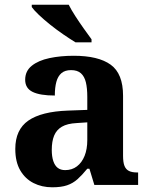

<svg xmlns="http://www.w3.org/2000/svg" viewBox="-20 -786 640 816"><path d="M202 10Q158 10 122.5 -8Q87 -26 66 -62Q45 -98 45 -153Q45 -235 100.5 -273.5Q156 -312 269 -316L351 -319V-374Q351 -411 345 -436Q339 -461 324 -474.5Q309 -488 282 -488Q256 -488 241 -475Q226 -462 219.5 -438Q213 -414 213 -380Q150 -380 118.5 -395.5Q87 -411 87 -447Q87 -484 115 -506.5Q143 -529 190 -539Q237 -549 293 -549Q398 -549 450.5 -511Q503 -473 503 -379V-124Q503 -96 509 -81Q515 -66 528 -59.5Q541 -53 563 -53H567V0H381L360 -69H351Q329 -42 309.5 -24.5Q290 -7 265 1.5Q240 10 202 10ZM257 -63Q286 -63 307 -79Q328 -95 339.5 -123.5Q351 -152 351 -191V-266L306 -263Q266 -261 243 -247.5Q220 -234 210 -209.5Q200 -185 200 -149Q200 -121 206.5 -101.5Q213 -82 225.5 -72.5Q238 -63 257 -63ZM301 -606Q278 -620 249.5 -639.5Q221 -659 193.5 -681Q166 -703 145 -723Q124 -743 115 -756V-766H272Q283 -744 300.5 -717Q318 -690 336.5 -664Q355 -638 369 -619V-606Z"/></svg>

Font: Noto Serif Hebrew
Style: Bold
Weight: 700
Version: Version 2.003